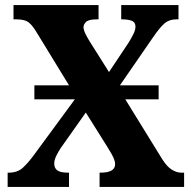

<svg xmlns="http://www.w3.org/2000/svg" viewBox="-20 -734 754 754"><path d="M10 0V-56H15Q49 -56 70 -75.5Q91 -95 113 -125L274 -344H115V-399H251L125 -605Q110 -631 94.5 -644.5Q79 -658 45 -658H33V-714H367V-658H361Q329 -658 318.5 -648.5Q308 -639 308 -627Q308 -617 315.5 -601.5Q323 -586 333 -570L408 -451L486 -568Q494 -581 503 -598.5Q512 -616 512 -629Q512 -647 497 -652.5Q482 -658 460 -658H456V-714H681V-658H672Q645 -658 626.5 -642.5Q608 -627 580 -586L451 -399H603V-344H472L617 -109Q636 -79 655 -67.5Q674 -56 691 -56H703V0H371V-56H375Q432 -56 432 -89Q432 -100 426.5 -113Q421 -126 401 -158L317 -292L218 -152Q209 -138 201 -122Q193 -106 193 -91Q193 -74 205 -65Q217 -56 247 -56H251V0Z"/></svg>

Font: Noto Serif SemiCondensed ExtraBold
Style: Regular
Weight: 800
Width: 4
Designer: Monotype Design Team
Foundry: Monotype Imaging Inc.
Version: Version 2.015